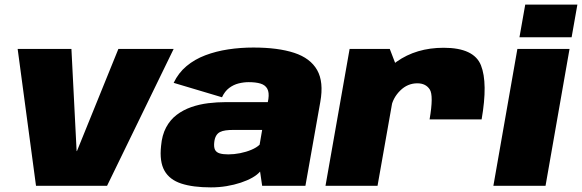

<svg xmlns="http://www.w3.org/2000/svg" viewBox="-20 -805 2522 832"><path d="M136 0H444L732.5 -593H493L313.5 -150.5H312L289.5 -593H56.5Z M894 7Q929 7 962 1.5Q995 -4 1023.5 -13.5Q1052 -23 1073.5 -35.2Q1095 -47.5 1107 -61.5L1116 0H1303.5L1368 -363.5Q1383.5 -450 1354.2 -501.5Q1325 -553 1255 -576Q1185 -599 1078 -599Q1022 -599 969 -591Q916 -583 869.8 -565.5Q823.5 -548 788.2 -518.5Q753 -489 732.5 -446L942 -383.5Q954 -409.5 973 -423.8Q992 -438 1014 -443.5Q1036 -449 1057.5 -449Q1088.5 -449 1109 -442.8Q1129.5 -436.5 1138.2 -420.5Q1147 -404.5 1143 -376L1140.5 -362.5H959Q921 -362.5 882.2 -357.8Q843.5 -353 808.5 -340.8Q773.5 -328.5 745.5 -307.2Q717.5 -286 699.8 -252.8Q682 -219.5 678 -173Q670.5 -104.5 692.8 -65.2Q715 -26 765.8 -9.5Q816.5 7 894 7ZM969 -136Q946 -136 931.5 -140.5Q917 -145 911.5 -156.5Q906 -168 908.5 -189.5Q910.5 -206.5 916.8 -217Q923 -227.5 933.2 -232.8Q943.5 -238 958 -240Q972.5 -242 991.5 -242H1116L1105 -178Q1092 -165.5 1069.5 -156Q1047 -146.5 1020.5 -141.2Q994 -136 969 -136Z M1841.5 -287.5H2067Q2094.5 -445.5 2064.2 -521.8Q2034 -598 1902.5 -598Q1784 -598 1698.5 -537.5Q1613 -477 1597 -386.5L1675 -340Q1682.5 -381 1714.2 -412.5Q1746 -444 1788.5 -444Q1825 -444 1842.2 -417.5Q1859.5 -391 1841.5 -287.5ZM1390.5 0H1616L1704.5 -500.5L1669 -593H1495Z M2118 0H2344L2448 -593H2222ZM2256 -785 2231 -643.5H2457L2482 -785Z"/></svg>

Font: Anybody Black
Style: Italic
Weight: 900
Italic angle: -10°
Designer: Tyler Finck
Foundry: Etcetera Type Company
Version: Version 1.113;gftools[0.9.25]